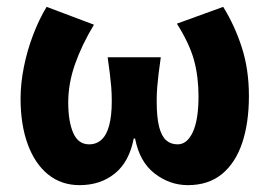

<svg xmlns="http://www.w3.org/2000/svg" viewBox="-20 -528 786 560"><path d="M212 12Q159 12 120.5 -19Q82 -50 61 -107Q40 -164 40 -241Q40 -284 49.5 -332Q59 -380 76.5 -426Q94 -472 116 -508L254 -456Q218 -396 198.5 -340Q179 -284 179 -229Q179 -174 193.5 -140.5Q208 -107 240 -107Q261 -107 276 -120.5Q291 -134 298.5 -162.5Q306 -191 306 -233Q306 -255 304.5 -273.5Q303 -292 300.5 -312.5Q298 -333 294 -361H449Q445 -333 442.5 -312.5Q440 -292 438.5 -273.5Q437 -255 437 -233Q437 -186 444 -158.5Q451 -131 464.5 -119Q478 -107 498 -107Q526 -107 542.5 -143Q559 -179 559 -247Q559 -304 546 -352Q533 -400 496 -459L631 -508Q665 -453 685.5 -389Q706 -325 706 -248Q706 -170 686.5 -111.5Q667 -53 627.5 -20.5Q588 12 528 12Q475 12 431 -22Q387 -56 374 -124H370Q357 -56 315 -22Q273 12 212 12Z"/></svg>

Font: Source Sans 3
Style: Bold
Weight: 700
Designer: Paul D. Hunt
Foundry: Adobe
Version: Version 3.052;hotconv 1.1.0;makeotfexe 2.6.0